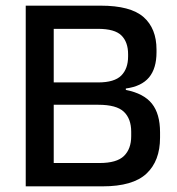

<svg xmlns="http://www.w3.org/2000/svg" viewBox="-20 -659 626 679"><path d="M140.5 0V-82.5H332Q393 -82.5 418.5 -107.5Q444 -132.5 444 -177.5V-193Q444 -239 418 -263.8Q392 -288.5 328 -288.5H140V-367.5H327Q384.5 -367.5 408.8 -391.8Q433 -416 433 -459.5V-467.5Q433 -510 409.5 -533.5Q386 -557 326.5 -557H138.5V-639H336Q441.5 -639 487.5 -598.8Q533.5 -558.5 533.5 -483.5V-474.5Q533.5 -417 507 -385.2Q480.5 -353.5 425 -346V-341Q488.5 -328.5 517.2 -292.5Q546 -256.5 546 -191V-172Q546 -90 498 -45Q450 0 342.5 0ZM71 0V-639H170V0Z"/></svg>

Font: Anek Tamil Medium Medium
Style: Regular
Weight: 500
Version: Version 1.003